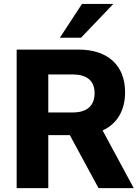

<svg xmlns="http://www.w3.org/2000/svg" viewBox="-20 -976 724 996"><path d="M628.9 -497.6C628.9 -636.2 540 -718.8 387.2 -718.8H66.4V0H230.5V-274.9H342.3L491.2 0H673.8L512.2 -299.3C587.4 -333.5 628.9 -402.8 628.9 -497.6ZM230.5 -589.8H356.9C429.7 -589.8 470.7 -558.1 470.7 -492.7C470.7 -426.3 429.7 -392.6 356.9 -392.6H230.5ZM400.4 -780.3 567.9 -955.6H405.3L290.5 -780.3Z"/></svg>

Font: Winston ExtraBold
Style: Regular
Weight: 800
Designer: Vernon Adams, Kim Jin-seong, David Berlow, Cristiano Sobral
Foundry: The Winston Project Authors
Version: Version 3.004